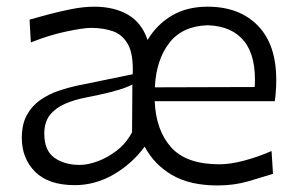

<svg xmlns="http://www.w3.org/2000/svg" viewBox="-20 -549 892 580"><path d="M637.2 11.2Q553.7 11.2 499.8 -20.3Q445.8 -51.8 417 -106Q378.4 -53.7 322.8 -21.7Q267.1 10.3 206.1 10.3Q126.5 10.3 86.2 -30Q45.9 -70.3 45.9 -132.3Q45.9 -174.3 61.5 -202.1Q77.1 -230 102.3 -247.3Q127.4 -264.6 156 -274.4Q184.6 -284.2 210 -289.6L380.9 -324.7Q383.3 -384.3 366.9 -414.3Q350.6 -444.3 321.3 -454.6Q292 -464.8 254.9 -464.8Q232.9 -464.8 181.4 -454.1Q129.9 -443.4 73.2 -420.9L69.3 -489.7Q93.3 -496.6 127 -505.6Q160.6 -514.6 197 -521.7Q233.4 -528.8 264.6 -528.8Q324.7 -528.8 366.5 -504.6Q408.2 -480.5 425.8 -428.2Q453.6 -475.1 499.3 -502Q544.9 -528.8 606.9 -528.8Q703.1 -528.8 758.8 -471.7Q814.5 -414.6 814.5 -308.1Q814.5 -273.4 810.1 -243.2H447.3Q451.2 -154.8 497.1 -103.8Q543 -52.7 643.1 -52.7Q675.3 -52.7 717 -63.7Q758.8 -74.7 800.3 -92.8L804.7 -23.9Q773.9 -14.2 730.7 -1.5Q687.5 11.2 637.2 11.2ZM749.5 -286.1Q754.9 -377 718.3 -423.6Q681.6 -470.2 607.9 -472.7Q531.2 -470.7 491.5 -419.4Q451.7 -368.2 447.8 -285.2ZM221.2 -50.8Q244.6 -50.8 274.4 -61.5Q304.2 -72.3 332.5 -94Q360.8 -115.7 378.9 -149.4L379.9 -293.5Q371.1 -289.1 356.9 -283.7Q342.8 -278.3 314.9 -271Q287.1 -263.7 237.3 -253.9Q204.6 -247.6 176.3 -235.4Q147.9 -223.1 130.9 -201.7Q113.8 -180.2 113.8 -145.5Q113.8 -94.2 144.3 -72.5Q174.8 -50.8 221.2 -50.8Z"/></svg>

Font: Pinar DS1 Regular
Style: Regular
Weight: 400
Designer: Amin Abedi
Version: Version 3.000